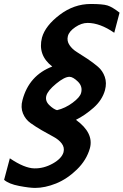

<svg xmlns="http://www.w3.org/2000/svg" viewBox="-76 -756 611 950"><path d="M515.6 -693.4C491.5 -712.2 471.5 -724.1 455.6 -729C439.6 -733.9 412.1 -736.3 373 -736.3C317.7 -736.3 266.4 -718.4 219.2 -682.6C172 -646.8 142.9 -609.4 131.8 -570.3C116.9 -512.4 133.8 -464.5 182.6 -426.8C105.8 -397.5 56.6 -342.1 35.2 -260.7C28.6 -236.7 29.5 -214.7 37.6 -194.8C45.7 -175 58.3 -159 75.2 -147C92.1 -134.9 110.7 -123 130.9 -111.3C151 -99.6 170.1 -89 188 -79.6C205.9 -70.1 219.7 -58.9 229.5 -45.9C239.3 -32.9 242.2 -18.6 238.3 -2.9C232.4 17.9 214.7 36.6 185.1 53.2C155.4 69.8 125 77.8 93.8 77.1C61.2 76.5 20.8 59.9 -27.3 27.3L-55.7 133.8C-40 147.5 -15.1 157.6 19 164.1C53.2 170.6 79.4 173.8 97.7 173.8C130.2 173.8 164.7 166.5 201.2 151.9C237.6 137.2 272 114.3 304.2 83C336.4 51.8 358.1 16.3 369.1 -23.4C382.2 -73.6 359 -120.1 299.8 -163.1C329.8 -178.1 358.9 -198.1 387.2 -223.1C415.5 -248.2 434.2 -277 443.4 -309.6C449.9 -333.7 449.5 -355.8 442.4 -376C435.2 -396.2 424 -412.8 408.7 -425.8C393.4 -438.8 376.3 -451.7 357.4 -464.4C338.5 -477.1 321.1 -488.3 305.2 -498C289.2 -507.8 276.7 -519.5 267.6 -533.2C258.5 -546.9 255.9 -561.5 259.8 -577.1C263.7 -592.8 275.9 -607.6 296.4 -621.6C316.9 -635.6 337.2 -642.6 357.4 -642.6C398.4 -642.6 442.4 -626.3 489.3 -593.8ZM325.2 -295.9C321.3 -281.6 307.3 -265.5 283.2 -247.6C259.1 -229.7 233.4 -217.4 206.1 -210.9C194.3 -214.2 181.5 -222.7 167.5 -236.3C153.5 -250 148.8 -265.3 153.3 -282.2C157.9 -299.2 174 -319 201.7 -341.8C229.3 -364.6 251.3 -376 267.6 -376C279.3 -376 293.3 -368 309.6 -352.1C325.8 -336.1 331.1 -317.4 325.2 -295.9Z"/></svg>

Font: FreeUniversal
Style: BoldItalic
Weight: 700
Italic angle: -11°
Version: Version 1.001